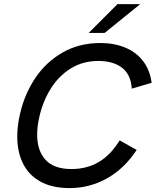

<svg xmlns="http://www.w3.org/2000/svg" viewBox="-20 -912 763 941"><path d="M64.5 -243.2Q64.5 -294.9 78.1 -354Q100.1 -450.2 152.6 -529.1Q205.1 -607.9 286.6 -654.5Q368.2 -701.2 472.2 -701.2Q540 -701.2 594 -678.7Q647.9 -656.2 681.4 -612.5Q714.8 -568.8 723.1 -506.3L626 -477.5Q621.1 -547.9 577.4 -580.6Q533.7 -613.3 461.9 -613.3Q385.7 -613.3 326.4 -576.2Q267.1 -539.1 228.8 -477.5Q190.4 -416 173.3 -341.3Q162.1 -293.5 162.1 -251.5Q162.1 -173.8 203.1 -128.7Q244.1 -83.5 330.6 -83.5Q404.3 -83.5 463.1 -117.4Q522 -151.4 566.4 -224.1L649.9 -177.2Q589.4 -85.4 504.4 -37.8Q419.4 9.8 321.3 9.8Q234.4 9.8 177 -22.7Q119.6 -55.2 92 -112.1Q64.5 -168.9 64.5 -243.2ZM414.6 -750.5 555.7 -891.6H667L492.7 -750.5Z"/></svg>

Font: Acari Sans Medium
Style: Italic
Weight: 500
Italic angle: -13°
Designer: Alfredo Marco Pradil and Stefan Peev
Foundry: Hanken Design Co.
Version: Version 1.045